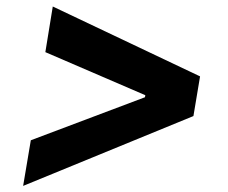

<svg xmlns="http://www.w3.org/2000/svg" viewBox="-20 -594 720 605"><path d="M589.5 -228.3 610.4 -353.3 146.3 -573.5 122.9 -429.7 437.9 -294 436.8 -287.6 77.1 -152 52.9 -8.2Z"/></svg>

Font: Magic Ui Pro
Style: Bold Italic
Weight: 700
Italic angle: -9.39999°
Designer: Stefan Endress, Andreas Faust
Version: Version 1.000;FEAKit 1.0